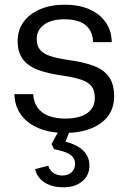

<svg xmlns="http://www.w3.org/2000/svg" viewBox="-20 -555 549 816"><path d="M255 10Q206 10 167 -2Q128 -14 100 -35.5Q72 -57 57 -87.5Q42 -118 41 -155H121Q123 -120 140.5 -96.5Q158 -73 188.5 -62Q219 -51 257 -51Q318 -51 350.5 -74Q383 -97 383 -139Q383 -171 369 -188.5Q355 -206 326 -216Q297 -226 250 -233Q185 -242 142 -258Q99 -274 77 -303.5Q55 -333 55 -381Q55 -427 80 -461.5Q105 -496 150 -515.5Q195 -535 255 -535Q316 -535 360 -515.5Q404 -496 429 -460.5Q454 -425 455 -376H376Q374 -411 358.5 -432.5Q343 -454 316.5 -463.5Q290 -473 254 -473Q198 -473 167 -450Q136 -427 136 -389Q136 -360 151 -342.5Q166 -325 197.5 -315.5Q229 -306 277 -299Q336 -291 378.5 -275Q421 -259 443 -228.5Q465 -198 465 -146Q465 -96 439 -61.5Q413 -27 365.5 -8.5Q318 10 255 10ZM246 241Q203 241 171 221.5Q139 202 129 164L185 149Q191 168 205.5 179Q220 190 243 191Q270 191 284.5 177Q299 163 299 141Q299 116 278 102Q257 88 210 79L199 57L238 -14H283L258 47Q306 59 333 84.5Q360 110 360 149Q360 191 328.5 216.5Q297 242 246 241Z"/></svg>

Font: Mona Sans ExtraLight
Style: Regular
Weight: 400
Version: Version 2.000